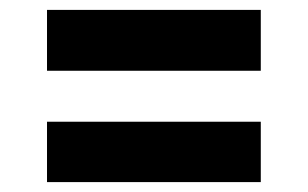

<svg xmlns="http://www.w3.org/2000/svg" viewBox="-20 -484 622 388"><path d="M75 -341V-464H507V-341ZM75 -116V-238H507V-116Z"/></svg>

Font: DM Sans 9pt ExtraBold
Style: Regular
Weight: 800
Version: Version 4.004;gftools[0.9.30]